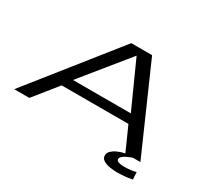

<svg xmlns="http://www.w3.org/2000/svg" viewBox="-157 -928 1429 1321"><g transform="rotate(30 557.0 -267.5)"><path d="M0 0 539 -677H704.5L1002.5 0H883L800 -186H269.5L120 0ZM318.5 -257H778L614 -620.5H613.5ZM900.5 142Q871 142 840.2 137Q809.5 132 788.5 119Q767.5 106 767.5 82.5Q767.5 62 782.8 46.8Q798 31.5 819.2 21.5Q840.5 11.5 859 6.2Q877.5 1 884.5 0H944.5Q940.5 1 927 6Q913.5 11 897.8 18.8Q882 26.5 870.8 36.8Q859.5 47 859.5 58.5Q859.5 72.5 876.2 78.2Q893 84 921.5 84Q945.5 84 972.8 80.8Q1000 77.5 1014.5 72.5L1018 130.5Q1007.5 133 972.2 137.5Q937 142 900.5 142Z"/></g></svg>

Font: Anybody UltraExpanded Regular
Style: Italic
Weight: 400
Width: 9
Italic angle: -10°
Designer: Tyler Finck
Foundry: Etcetera Type Company
Version: Version 1.010; ttfautohint (v1.8.3) -l 8 -r 50 -G 200 -x 14 